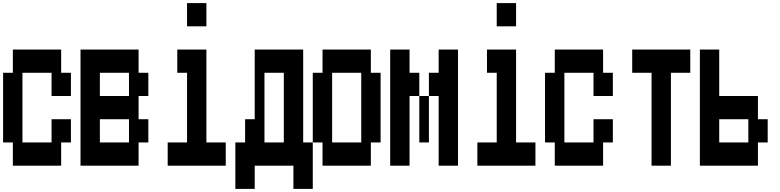

<svg xmlns="http://www.w3.org/2000/svg" viewBox="-20 -1050 5040 1240"><path d="M63 20V-130H0V-580H63V-730H375V-580H438V-430H313V-580H125V-130H313V-280H438V-130H375V20Z M500 20V-730H875V-580H938V-430H875V-280H938V-130H875V20ZM625 -430H813V-580H625ZM625 -130H813V-280H625Z M1188 -880V-1030H1313V-880ZM1063 20V-130H1188V-580H1125V-730H1313V-130H1438V20Z M1938 -130H2000V170H1875V20H1625V170H1500V-130H1563V-280H1625V-730H1938ZM1688 -130H1813V-580H1688Z M2063 20V-130H2000V-580H2063V-730H2375V-580H2438V-130H2375V20ZM2125 -130H2313V-580H2125Z M2688 -580V-430H2625V20H2500V-730H2625V-580ZM2938 -730V20H2813V-430H2750V-580H2813V-730ZM2688 -430H2750V-130H2688Z M3188 -880V-1030H3313V-880ZM3063 20V-130H3188V-580H3125V-730H3313V-130H3438V20Z M3563 20V-130H3500V-580H3563V-730H3875V-580H3938V-430H3813V-580H3625V-130H3813V-280H3938V-130H3875V20Z M4188 20V-580H4063V-730H4438V-580H4313V20Z M4500 20V-730H4625V-430H4875V-280H4938V-130H4875V20ZM4625 -130H4813V-280H4625Z"/></svg>

Font: 2P VHS
Style: Regular
Weight: 400
Designer: CodeMan38
Foundry: CodeMan38
Version: Version 3.000